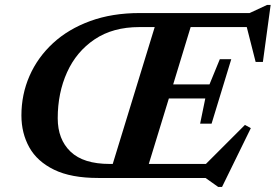

<svg xmlns="http://www.w3.org/2000/svg" viewBox="-20 -723 1120 780"><path d="M547.5 -670H994L1065 -703H1079.5L1048 -471.5H1018.5L982.5 -613H754.5L683.5 -380H831L873 -482.5H919.5L839.5 -220.5H793L814 -323H666L584.5 -57H816.5L975 -215.5L999 -202.5L882 36.5H866.5L815 0H379Q268.5 0 199.8 -33.5Q131 -67 99 -124.5Q67 -182 67 -254Q67 -339.5 100 -414.8Q133 -490 195.2 -547.5Q257.5 -605 346.5 -637.5Q435.5 -670 547.5 -670ZM425.5 -57H438L608.5 -613H546Q438.5 -613 364.5 -563.2Q290.5 -513.5 252.5 -429.5Q214.5 -345.5 214.5 -242.5Q214.5 -157 266.5 -107Q318.5 -57 425.5 -57Z"/></svg>

Font: Newsreader 16pt
Style: Bold Italic
Weight: 700
Italic angle: -17°
Designer: Hugues Gentile
Foundry: Production Type
Version: Version 1.003; ttfautohint (v1.8.3)